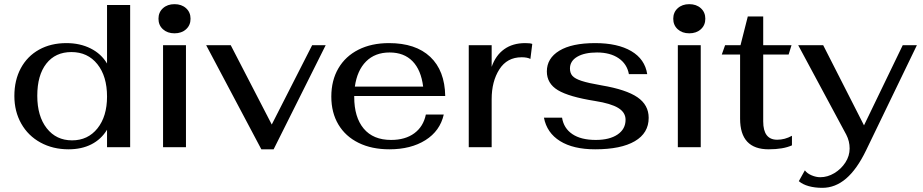

<svg xmlns="http://www.w3.org/2000/svg" viewBox="-20 -707 4431 922"><path d="M49 -246Q49 -322 80 -379.5Q111 -437 167.5 -468.5Q224 -500 299 -500Q364 -500 415 -474.5Q466 -449 494 -402V-683H605V0H494V-84Q466 -38 419 -14Q372 10 309 10Q234 10 174.5 -22.5Q115 -55 82 -113.5Q49 -172 49 -246ZM494 -243Q494 -341 447.5 -399Q401 -457 323 -457Q246 -457 202.5 -401.5Q159 -346 159 -247Q159 -149 204.5 -91Q250 -33 326 -33Q402 -33 448 -90.5Q494 -148 494 -243Z M741 -617Q741 -648 762.5 -667.5Q784 -687 818 -687Q852 -687 873.5 -667.5Q895 -648 895 -617Q895 -586 873.5 -566.5Q852 -547 818 -547Q784 -547 762.5 -566.5Q741 -586 741 -617ZM763 -490H873V0H763Z M970 -490H1088L1285 -109L1479 -490H1544L1294 10H1235Z M2025 -157H2111Q2093 -78 2023 -34Q1953 10 1850 10Q1765 10 1702 -21Q1639 -52 1605 -109Q1571 -166 1571 -243Q1571 -321 1605 -379Q1639 -437 1701.5 -468.5Q1764 -500 1848 -500Q1976 -500 2046 -434Q2116 -368 2118 -246H1681V-241Q1681 -144 1726.5 -89.5Q1772 -35 1858 -35Q1926 -35 1969.5 -67Q2013 -99 2025 -157ZM1684 -291H2012Q2002 -371 1961 -413Q1920 -455 1851 -455Q1781 -455 1738 -412Q1695 -369 1684 -291Z M2231 -490H2341V-386Q2360 -441 2401 -470.5Q2442 -500 2502 -500Q2527 -500 2536 -496L2527 -424Q2512 -432 2485 -432Q2415 -432 2378 -374Q2341 -316 2341 -231V0H2231Z M2592 -142H2679Q2687 -91 2728.5 -63Q2770 -35 2841 -35Q2907 -35 2945.5 -61Q2984 -87 2984 -132Q2984 -167 2949 -188.5Q2914 -210 2838 -222Q2712 -242 2659 -274Q2606 -306 2606 -364Q2606 -427 2666 -463.5Q2726 -500 2838 -500Q2946 -500 3011.5 -461.5Q3077 -423 3088 -351H3000Q2991 -400 2950.5 -427.5Q2910 -455 2847 -455Q2787 -455 2752 -434.5Q2717 -414 2717 -378Q2717 -356 2729 -342.5Q2741 -329 2773 -318.5Q2805 -308 2869 -297Q2987 -277 3041 -240Q3095 -203 3095 -141Q3095 -68 3028.5 -29Q2962 10 2838 10Q2733 10 2669.5 -29.5Q2606 -69 2592 -142Z M3213 -617Q3213 -648 3234.5 -667.5Q3256 -687 3290 -687Q3324 -687 3345.5 -667.5Q3367 -648 3367 -617Q3367 -586 3345.5 -566.5Q3324 -547 3290 -547Q3256 -547 3234.5 -566.5Q3213 -586 3213 -617ZM3235 -490H3345V0H3235Z M3534 -137V-445H3446L3462 -490H3536L3571 -628H3645V-490H3781L3767 -445H3645V-124Q3645 -36 3712 -36Q3749 -36 3783 -55V-9Q3741 10 3671 10Q3534 10 3534 -137Z M3816 163 3845 111Q3856 126 3877.5 135Q3899 144 3919 144Q3954 144 3986.5 124.5Q4019 105 4039.5 73.5Q4060 42 4060 6Q4060 -29 4044 -60L3813 -490H3933L4129 -105L4315 -490H4383L4139 15Q4095 106 4043 150.5Q3991 195 3929 195Q3893 195 3864 187Q3835 179 3816 163Z"/></svg>

Font: Fahkwang Medium
Style: Regular
Weight: 500
Version: Version 1.000; ttfautohint (v1.6)